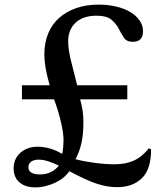

<svg xmlns="http://www.w3.org/2000/svg" viewBox="-20 -800 720 831"><path d="M235 -83Q210 -95 188.5 -102Q167 -109 147 -109Q127 -109 115 -100.5Q103 -92 103 -77Q103 -60 116.5 -52.5Q130 -45 153 -45Q203 -45 235 -83ZM314 -431H531V-370H327Q335 -340 338 -318.5Q341 -297 341 -270Q341 -219 332.5 -181Q324 -143 307 -111Q325 -106 346.5 -102Q368 -98 390.5 -95Q413 -92 435 -90.5Q457 -89 476 -89Q525 -89 560.5 -105.5Q596 -122 624 -158L634 -154Q634 -67 594 -28.5Q554 10 488 10Q467 10 447 7Q427 4 403 -3.5Q379 -11 349.5 -24.5Q320 -38 280 -59Q270 -44 254 -31Q238 -18 218.5 -9Q199 0 177 5.5Q155 11 134 11Q89 11 64 -11Q39 -33 39 -71Q39 -113 68.5 -139Q98 -165 143 -165Q168 -165 195 -157.5Q222 -150 249 -134Q252 -145 253.5 -163.5Q255 -182 255 -194Q255 -224 243.5 -273Q232 -322 214 -370H75V-431H195Q183 -473 177.5 -505Q172 -537 172 -566Q172 -615 188.5 -655Q205 -695 236 -722.5Q267 -750 310 -765Q353 -780 407 -780Q448 -780 483.5 -771.5Q519 -763 544.5 -747.5Q570 -732 584.5 -711Q599 -690 599 -665Q599 -619 555 -619Q528 -619 516.5 -636.5Q505 -654 494 -675.5Q483 -697 462.5 -714.5Q442 -732 397 -732Q340 -732 307.5 -702Q275 -672 275 -621Q275 -604 278.5 -580.5Q282 -557 288 -534Z"/></svg>

Font: SVN-Libre Baskerville
Style: Regular
Weight: 400
Designer: Pablo Impallari, Rodrigo Fuenzalida
Foundry: Pablo Impallari, Rodrigo Fuenzalida
Version: Version 1.000; ttfautohint (v1.8.4)